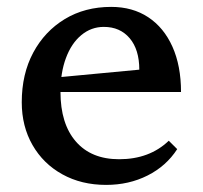

<svg xmlns="http://www.w3.org/2000/svg" viewBox="-20 -516 580 549"><path d="M283.4 12.7Q212.8 12.7 158.2 -17.6Q103.6 -47.8 72.9 -101.4Q42.2 -154.9 42.2 -223.6Q42.2 -304.3 75 -365.5Q107.8 -426.6 165.3 -461.5Q222.9 -496.3 297.9 -496.3Q359.1 -496.3 403.9 -466.7Q448.6 -437.1 473.1 -382.4Q497.6 -327.7 497.6 -252.9H114.8V-292L378.3 -316.8Q378.3 -374.3 350.8 -406.7Q323.3 -439.1 277 -439.1Q240.7 -439.1 212.5 -415.6Q184.2 -392.2 168.6 -350.2Q152.9 -308.2 152.9 -253.4Q152.9 -162.1 196.9 -111.4Q240.8 -60.7 320.7 -60.7Q407.5 -60.7 462.6 -113.6L486.7 -89.6Q455.4 -41.1 402 -14.2Q348.7 12.7 283.4 12.7Z"/></svg>

Font: Platypi Light
Style: Regular
Weight: 300
Designer: David Sargent
Foundry: Bolt Cutter Type
Version: Version 1.200